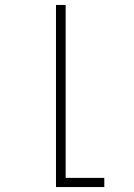

<svg xmlns="http://www.w3.org/2000/svg" viewBox="-20 -540 540 775"><path d="M206 215V-520H245V178H401V215Z"/></svg>

Font: Iosevka Extralight
Style: Regular
Weight: 200
Monospace: yes
Designer: Belleve Invis
Foundry: Belleve Invis
Version: Version 32.0.1; ttfautohint (v1.8.4)